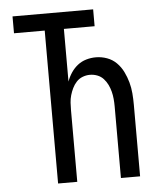

<svg xmlns="http://www.w3.org/2000/svg" viewBox="-53 -781 705 828"><g transform="rotate(-5 300.0 -367.5)"><path d="M165 0V-662H32V-735H381V-662H248V-434Q255 -454 267 -472Q279 -490 295.5 -503Q312 -516 332.5 -522Q353 -528 374 -528Q399 -528 422.5 -519.5Q446 -511 463.5 -493.5Q481 -476 492 -453.5Q503 -431 509.5 -407.5Q516 -384 518 -359.5Q520 -335 520 -310V0H437V-310Q437 -326 435.5 -342.5Q434 -359 430 -374.5Q426 -390 419 -404.5Q412 -419 401 -431Q390 -443 374.5 -449Q359 -455 342 -455Q326 -455 310.5 -449Q295 -443 284 -431Q273 -419 266 -404.5Q259 -390 254.5 -374.5Q250 -359 249 -342.5Q248 -326 248 -310V0Z"/></g></svg>

Font: Iosevka Aile
Style: Regular
Weight: 400
Designer: Belleve Invis
Foundry: Belleve Invis
Version: Version 28.0.1; ttfautohint (v1.8.4)